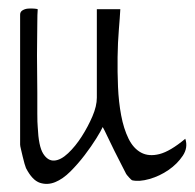

<svg xmlns="http://www.w3.org/2000/svg" viewBox="-20 -377 464 458"><path d="M28 -32V-342Q28 -349 34 -352.5Q40 -356 47 -356.5Q54 -357 61 -356.5Q68 -356 70 -355Q69 -344 69 -322.5Q69 -301 68.5 -273Q68 -245 68.5 -214.5Q69 -184 69 -156V-106Q69 -84 70 -74Q72 -28 83 -10.5Q94 7 109.5 6Q125 5 142.5 -11.5Q160 -28 175 -51.5Q190 -75 200.5 -99.5Q211 -124 211 -144V-355H267Q266 -336 263.5 -306Q261 -276 260.5 -241Q260 -206 261.5 -170Q263 -134 269 -102Q275 -70 286.5 -46.5Q298 -23 316.5 -13Q335 -3 360.5 -9.5Q386 -16 422 -46Q429 -25 416 -5.5Q403 14 382 28.5Q361 43 336.5 50Q312 57 295 53Q293 52 288 46.5Q283 41 281 38Q278 32 270 16.5Q262 1 253 -17Q244 -35 236.5 -51Q229 -67 225 -74Q221 -65 209.5 -46.5Q198 -28 182 -7Q166 14 148 32Q130 50 111.5 57.5Q93 65 75 59Q57 53 42 24Q41 22 38.5 13.5Q36 5 34 -4Q32 -13 30 -21Q28 -29 28 -32Z"/></svg>

Font: Liu Jian Mao Cao
Style: Regular
Weight: 400
Designer: ZhongQi
Foundry: ZhongQi
Version: Version 1.001